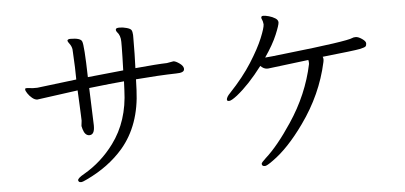

<svg xmlns="http://www.w3.org/2000/svg" viewBox="-52 -842 2104 997"><g transform="rotate(-5 1000.0 -344.0)"><path d="M830 -530 864 -536H866Q877 -535 895.5 -522Q914 -509 916 -495V-491Q916 -472 874 -472Q784 -470 663 -460Q661 -424 661 -405Q654 -222 555 -106Q480 -19 363 36Q341 47 332.5 47Q324 47 321 43Q318 39 318 36Q318 25 352 6Q444 -47 509 -135Q593 -248 598 -409Q598 -425 600 -455Q537 -450 417 -436L424 -242V-238Q424 -192 397 -192Q374 -192 364 -226Q361 -239 360 -242V-245L363 -271Q363 -276 362 -298.5Q361 -321 359.5 -355.5Q358 -390 356 -429L144 -400Q131 -400 117 -411.5Q103 -423 94 -437Q85 -451 85 -457Q85 -463 88.5 -463.5Q92 -464 96 -464L126 -461H149L354 -486Q354 -543 349 -628L348 -645Q345 -661 335.5 -673.5Q326 -686 326 -690V-692Q329 -699 341 -699Q395 -699 402 -680Q411 -661 415 -493L601 -512Q602 -546 603 -580Q604 -614 604 -633V-661Q604 -694 586 -713Q581 -719 581 -725L582 -729Q584 -735 601.5 -735Q619 -735 638.5 -729.5Q658 -724 662.5 -716Q667 -708 668 -691V-674Q668 -588 665 -518Q783 -529 830 -530Z M1291 47Q1275 47 1275 34Q1275 28 1298 7Q1363 -51 1438 -164Q1532 -304 1565 -461V-468Q1565 -476 1563 -482L1352 -456Q1349 -456 1346 -456Q1329 -456 1312 -473Q1243 -382 1178 -330Q1147 -306 1135.5 -306Q1124 -306 1124 -313Q1124 -327 1144 -347Q1215 -422 1260 -493Q1305 -564 1326.5 -616.5Q1348 -669 1348 -687Q1346 -704 1342.5 -710.5Q1339 -717 1339 -722Q1339 -731 1350 -731Q1361 -731 1379 -726Q1397 -721 1411.5 -712Q1426 -703 1426 -690Q1426 -677 1405.5 -627.5Q1385 -578 1341 -514Q1349 -514 1379.5 -517.5Q1410 -521 1454 -526Q1770 -561 1801 -576Q1806 -579 1819 -579Q1832 -579 1851 -566Q1870 -553 1870 -542Q1870 -531 1865 -526Q1860 -521 1834 -515.5Q1808 -510 1639 -492Q1642 -486 1642 -478.5Q1642 -471 1640 -463Q1604 -298 1500 -153Q1416 -35 1334 23Q1301 47 1291 47Z"/></g></svg>

Font: LXGW WenKai
Style: Regular
Weight: 400
Designer: LXGW / Fontworks Inc.
Foundry: LXGW / Fontworks Inc.
Version: Version 1.520; June 14, 2025